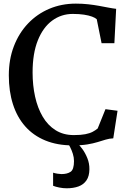

<svg xmlns="http://www.w3.org/2000/svg" viewBox="-20 -772 695 1034"><path d="M372.5 11Q288.5 11 224 -15.5Q159.5 -42 115.8 -91.5Q72 -141 49.8 -210.5Q27.5 -280 27.5 -366Q27.5 -452.5 54.8 -523.2Q82 -594 131 -645.5Q180 -697 245.8 -724.8Q311.5 -752.5 388.5 -752.5Q423.5 -752.5 454.8 -749Q486 -745.5 513.5 -740.5Q541 -735.5 564.2 -731Q587.5 -726.5 605.5 -724.5L596 -539.5H527L501 -668.5Q493 -676 475.8 -682.5Q458.5 -689 432.5 -693Q406.5 -697 372 -697Q310 -697 261 -661Q212 -625 183.8 -554.8Q155.5 -484.5 155.5 -382Q155.5 -312.5 169 -251.5Q182.5 -190.5 209.8 -144Q237 -97.5 279 -71Q321 -44.5 377.5 -44.5Q415 -44.5 439.2 -49.2Q463.5 -54 479 -62.2Q494.5 -70.5 506 -80L548 -184L613 -175.5L590 -27Q568.5 -26 548.8 -20Q529 -14 505.5 -6.8Q482 0.5 450 5.8Q418 11 372.5 11ZM339 242Q320 242 299.8 238Q279.5 234 266 228.5V158Q276.5 161.5 290.2 163.5Q304 165.5 311 165.5Q342 165.5 360.2 153.2Q378.5 141 378.5 95.5Q378.5 75.5 372.2 56Q366 36.5 358 21Q350 5.5 345 -1L377.5 -6L396 -1Q407 8.5 422.8 29.5Q438.5 50.5 450.2 79.2Q462 108 461.5 140Q461 177 445.5 199.5Q430 222 402.8 232Q375.5 242 339 242Z"/></svg>

Font: Merriweather 20pt Medium
Style: Regular
Weight: 500
Version: Version 2.100